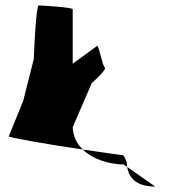

<svg xmlns="http://www.w3.org/2000/svg" viewBox="-20 -723 629 705"><path d="M12 -222C9 -219 153 -193 284 -174C262 -195 248 -223 247 -256L317 -418C324 -424 373 -468 365 -475C355 -482 343 -560 336 -554L247 -489V-689C247 -696 133 -703 122 -703C112 -703 104 -513 104 -506L65 -352ZM284 -174C320 -138 380 -120 434 -119L447 -110C446 -117 445 -124 445 -132C445 -121 438 -153 431 -153C431 -153 364 -162 284 -174ZM447 -110C454 -64 487 -38 550 -38Z"/></svg>

Font: Ampere
Style: SCExt
Weight: 400
Version: Version 1